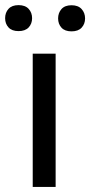

<svg xmlns="http://www.w3.org/2000/svg" viewBox="-54 -741 357 761"><path d="M166.5 0H75.7V-528.3H166.5ZM-33.7 -668.9Q-33.7 -690.9 -20.3 -705.8Q-6.8 -720.7 19.5 -720.7Q45.9 -720.7 59.6 -705.8Q73.2 -690.9 73.2 -668.9Q73.2 -647 59.6 -632.3Q45.9 -617.7 19.5 -617.7Q-6.8 -617.7 -20.3 -632.3Q-33.7 -647 -33.7 -668.9ZM176.3 -668Q176.3 -689.9 189.7 -705.1Q203.1 -720.2 229.5 -720.2Q255.9 -720.2 269.5 -705.1Q283.2 -689.9 283.2 -668Q283.2 -646 269.5 -631.3Q255.9 -616.7 229.5 -616.7Q203.1 -616.7 189.7 -631.3Q176.3 -646 176.3 -668Z"/></svg>

Font: Roboto-ThirdPerson-AD3FC
Style: ThirdPerson-AD3FC
Weight: 400
Designer: Google
Version: Version 2.137; 2017